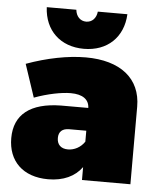

<svg xmlns="http://www.w3.org/2000/svg" viewBox="-54 -816 722 873"><g transform="rotate(5 306.5 -379.5)"><path d="M308 -595C415 -595 487 -663 492 -769H357C354 -739 335 -719 308 -719C281 -719 262 -739 259 -769H124C129 -663 201 -595 308 -595ZM321 -557C240 -557 144 -538 51 -504L101 -354C163 -377 226 -389 267 -389C322 -389 351 -367 352 -329H227C88 -327 15 -270 15 -162C15 -58 82 10 198 10C268 10 320 -15 352 -59V0H573V-354C573 -483 479 -557 321 -557ZM276 -133C244 -133 226 -151 226 -181C226 -210 243 -225 274 -225H352V-175C334 -148 305 -133 276 -133Z"/></g></svg>

Font: Montserrat-Arabic Black
Style: Regular
Weight: 900
Designer: Mohamed Gaber
Foundry: Kief Type Foundry
Version: Version 5.008;PS 005.008;hotconv 1.0.88;makeotf.lib2.5.64775